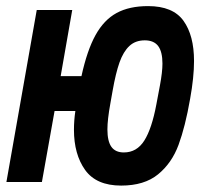

<svg xmlns="http://www.w3.org/2000/svg" viewBox="-38 -582 658 614"><path d="M198.5 -167Q198.5 -197 203 -227H136.5L96 0H-17.5L79.5 -550H193L156 -338.5H222.5Q240.5 -421 267.5 -469.8Q294.5 -518.5 335 -540.5Q375.5 -562.5 435.5 -562.5Q515 -562.5 548.8 -515.5Q582.5 -468.5 582.5 -387Q582.5 -335 570 -266Q554.5 -177 533 -118.8Q511.5 -60.5 467.5 -24.5Q423.5 11.5 349.5 11.5Q270 11.5 234.2 -38.5Q198.5 -88.5 198.5 -167ZM462 -248 473.5 -309Q481.5 -352 481.5 -378.5Q481.5 -416.5 467.8 -434.8Q454 -453 425 -453Q395 -453 375.8 -435Q356.5 -417 344.2 -382.5Q332 -348 322 -291L315 -251.5Q305.5 -199.5 305.5 -168Q305.5 -130.5 318.2 -112.5Q331 -94.5 358 -94.5Q399.5 -94.5 423.5 -132.5Q447.5 -170.5 462 -248Z"/></svg>

Font: JuliaMono ExtraBold
Style: Italic
Weight: 800
Italic angle: -9°
Monospace: yes
Designer: cormullion
Foundry: corm
Version: Version 0.057; ttfautohint (v1.8.4)